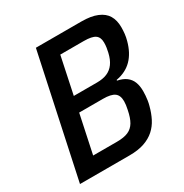

<svg xmlns="http://www.w3.org/2000/svg" viewBox="-160 -816 906 943"><g transform="rotate(-30 293.0 -344.0)"><path d="M25 0 172 -688H430Q484 -688 519 -673.5Q554 -659 570 -632Q586 -605 586 -566Q586 -547 584 -529Q582 -511 577 -493Q561 -433 526.5 -398Q492 -363 437 -353L436 -349Q467 -343 486 -328.5Q505 -314 513.5 -292Q522 -270 522 -240Q522 -228 521 -215Q520 -202 518 -188.5Q516 -175 512 -161Q503 -126 488 -96.5Q473 -67 449 -45.5Q425 -24 390 -12Q355 0 306 0ZM151 -89H286Q326 -89 350 -99.5Q374 -110 388 -133.5Q402 -157 410 -198Q413 -212 414.5 -223Q416 -234 416 -244Q416 -278 396.5 -292Q377 -306 332 -306H197ZM215 -390H347Q380 -390 404 -400Q428 -410 444 -432Q460 -454 468 -489Q471 -502 473 -515Q475 -528 475 -543Q475 -573 456.5 -586Q438 -599 392 -599H259Z"/></g></svg>

Font: Saira SemiCondensed Medium
Style: Italic
Weight: 500
Width: 4
Italic angle: -12°
Designer: Hector Gatti with collaboration of the Omnibus-Type team
Foundry: Omnibus-Type
Version: Version 1.101